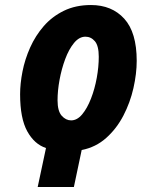

<svg xmlns="http://www.w3.org/2000/svg" viewBox="-20 -744 564 764"><path d="M163 -155Q117 -170 88.5 -221.5Q60 -273 60 -369Q60 -411 69.5 -459.5Q79 -508 100 -555Q121 -602 154 -640Q187 -678 234 -701Q281 -724 342 -724Q425 -724 474.5 -669.5Q524 -615 524 -502Q524 -451 511 -393.5Q498 -336 471 -284Q444 -232 402.5 -195Q361 -158 305 -147L274 0H130ZM263 -265Q287 -265 307 -289Q327 -313 342 -351.5Q357 -390 365 -434Q373 -478 373 -518Q373 -562 357.5 -580Q342 -598 320 -598Q295 -598 274.5 -573Q254 -548 239.5 -509Q225 -470 217 -426.5Q209 -383 209 -345Q209 -302 225.5 -283.5Q242 -265 263 -265Z"/></svg>

Font: Noto Sans ExtraCondensed ExtraBold
Style: Italic
Weight: 800
Width: 2
Italic angle: -12°
Designer: Monotype Design Team
Foundry: Monotype Imaging Inc.
Version: Version 2.013; ttfautohint (v1.8.4.7-5d5b)